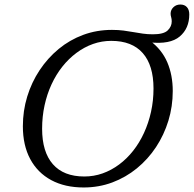

<svg xmlns="http://www.w3.org/2000/svg" viewBox="-20 -818 856 848"><path d="M166 -249.5Q166 -147 213.5 -92.8Q261 -38.5 352.5 -38.5Q394.5 -38.5 433.2 -52.2Q472 -66 506.2 -91.5Q540.5 -117 568.2 -152.2Q596 -187.5 616 -231Q636 -274.5 647 -324Q658 -373.5 658 -427Q658 -529.5 610.5 -583.5Q563 -637.5 471.5 -637.5Q429.5 -637.5 390.8 -623.8Q352 -610 317.8 -584.5Q283.5 -559 255.5 -523.8Q227.5 -488.5 207.5 -445.2Q187.5 -402 176.8 -352.5Q166 -303 166 -249.5ZM743 -416Q743 -348 723.8 -285Q704.5 -222 669 -168.2Q633.5 -114.5 584.5 -74.5Q535.5 -34.5 476 -12.2Q416.5 10 349.5 10Q266.5 10 206.2 -22.5Q146 -55 113.5 -115.5Q81 -176 81 -260.5Q81 -328.5 100.2 -391.5Q119.5 -454.5 155 -508Q190.5 -561.5 239.2 -601.8Q288 -642 347.5 -664Q407 -686 474.5 -686Q502.5 -686 525.5 -683Q548.5 -680 569.2 -676.2Q590 -672.5 610.8 -669.5Q631.5 -666.5 655.5 -666.5Q703 -666.5 720.8 -683.8Q738.5 -701 738.5 -723.5Q738.5 -734 736 -742Q733.5 -750 733.5 -757.5Q733.5 -774 745.8 -786Q758 -798 776.5 -798Q795 -798 805.5 -786.5Q816 -775 816 -754.5Q816 -692.5 773.8 -656.8Q731.5 -621 640.5 -631L642.5 -638Q694.5 -599.5 718.8 -543Q743 -486.5 743 -416Z"/></svg>

Font: Newsreader 16pt 16pt
Style: Italic
Weight: 400
Italic angle: -17°
Version: Version 1.003